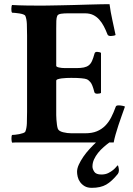

<svg xmlns="http://www.w3.org/2000/svg" viewBox="-20 -684 641 922"><path d="M181 -657Q192 -657 216 -657.5Q240 -658 271 -658.5Q302 -659 337 -660Q372 -661 404.5 -662Q437 -663 464 -663.5Q491 -664 506 -664Q511 -626 519.5 -588Q528 -550 535 -516Q533 -514 525 -512.5Q517 -511 512 -511Q499 -511 496 -519Q488 -540 478.5 -558Q469 -576 456.5 -590Q444 -604 427.5 -612Q411 -620 388 -620H305Q288 -620 273.5 -618Q259 -616 255 -608Q251 -599 250.5 -584Q250 -569 250 -547V-368Q250 -363 263 -360Q276 -357 293 -357H346Q368 -357 382.5 -360Q397 -363 406.5 -370.5Q416 -378 422 -391.5Q428 -405 434 -427Q436 -435 446 -435Q451 -435 457 -433.5Q463 -432 465 -430V-238Q463 -236 457.5 -235Q452 -234 447 -234Q435 -234 433 -242Q424 -278 414.5 -289Q405 -300 398 -303Q381 -310 322 -310Q312 -310 299 -309.5Q286 -309 275.5 -307.5Q265 -306 257.5 -303.5Q250 -301 250 -296V-143Q250 -141 250 -131Q250 -121 251 -109Q252 -97 253.5 -85Q255 -73 258 -65Q263 -54 283 -49Q303 -44 323 -44H389Q422 -44 445 -53.5Q468 -63 485 -80Q502 -97 514 -120.5Q526 -144 536 -172Q538 -178 550 -178Q558 -178 568 -176Q578 -174 580 -172Q573 -152 564.5 -128.5Q556 -105 548.5 -82Q541 -59 535 -38Q529 -17 526 0H170Q114 0 79.5 0Q45 0 38 1Q37 -1 36 -6Q35 -11 35 -17Q35 -23 35.5 -28Q36 -33 38 -36Q43 -36 53 -37Q63 -38 73 -40Q83 -42 91.5 -45Q100 -48 102 -53Q108 -68 109 -91.5Q110 -115 110 -147V-513Q110 -545 109 -568.5Q108 -592 102 -607Q100 -612 91.5 -615Q83 -618 73 -619.5Q63 -621 53 -622Q43 -623 38 -623Q34 -628 34.5 -642Q35 -656 38 -660Q72 -658 110.5 -657.5Q149 -657 181 -657ZM508 -2Q493 9 478 22Q463 35 451 50Q439 65 431.5 81.5Q424 98 424 116Q424 127 432.5 140.5Q441 154 467 154Q486 154 500 147Q514 140 523.5 132Q533 124 538.5 117Q544 110 546 110Q547 110 549 119Q551 128 551 134Q551 144 546 151Q517 187 490 202.5Q463 218 421 218Q400 218 386.5 210Q373 202 364.5 190Q356 178 353 164.5Q350 151 350 141Q350 125 358.5 106.5Q367 88 380 69Q393 50 410 31.5Q427 13 443 -2Z"/></svg>

Font: Vermiglione
Style: Bold
Weight: 700
Version: Version 1.000